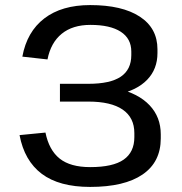

<svg xmlns="http://www.w3.org/2000/svg" viewBox="-20 -728 717 756"><path d="M335 8Q213 8 144.5 -43.5Q76 -95 57 -196L159 -206Q173 -137 215 -103.5Q257 -70 335 -70Q425 -70 467 -99.5Q509 -129 509 -188V-204Q509 -265 463 -296.5Q417 -328 328 -328H216V-398H328Q414 -398 455.5 -426Q497 -454 497 -511V-525Q497 -576 455.5 -603Q414 -630 336 -630Q266 -630 223 -595Q180 -560 167 -494L68 -505Q86 -603 154.5 -655.5Q223 -708 335 -708Q461 -708 530.5 -662.5Q600 -617 600 -534V-519Q600 -456 559.5 -414Q519 -372 443 -356V-379Q525 -360 569 -313.5Q613 -267 613 -199V-183Q613 -90 541.5 -41Q470 8 335 8Z"/></svg>

Font: Pathway Extreme Medium
Style: Regular
Weight: 500
Designer: Eduardo Rodriguez Tunni
Foundry: Eduardo Rodriguez Tunni
Version: Version 1.001;gftools[0.9.26]